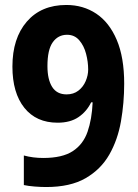

<svg xmlns="http://www.w3.org/2000/svg" viewBox="-20 -743 557 773"><path d="M166 10Q145 10 119.5 8Q94 6 76 2V-117Q113 -107 154 -107Q231 -107 273 -134.5Q315 -162 332.5 -212.5Q350 -263 353 -331H347Q329 -294 296 -271.5Q263 -249 212 -249Q126 -249 78 -309Q30 -369 30 -475Q30 -589 88 -656Q146 -723 247 -723Q315 -723 367.5 -688Q420 -653 450 -582.5Q480 -512 480 -406Q480 -329 467 -254.5Q454 -180 420 -120.5Q386 -61 324.5 -25.5Q263 10 166 10ZM248 -363Q276 -363 295.5 -378Q315 -393 325 -416.5Q335 -440 335 -463Q335 -494 326.5 -526.5Q318 -559 299 -581Q280 -603 250 -603Q214 -603 192.5 -573Q171 -543 171 -477Q171 -423 190 -393Q209 -363 248 -363Z"/></svg>

Font: Noto Sans Devanagari UI SemiCondensed
Style: Bold
Weight: 700
Width: 4
Designer: Jelle Bosma - Monotype Design Team
Foundry: Monotype Imaging Inc.
Version: Version 2.004; ttfautohint (v1.8.4.7-5d5b)